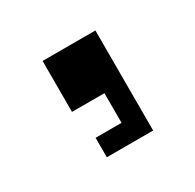

<svg xmlns="http://www.w3.org/2000/svg" viewBox="-66 -171 365 359"><g transform="rotate(-30 117.0 8.0)"><path d="M74 116H174V-100H60V10H130V74H74Z"/></g></svg>

Font: Meta Space Light
Style: Regular
Weight: 300
Designer: Meta Pool / Florian Karsten
Foundry: Meta Pool / Florian Karsten
Version: Version 2.000;Glyphs 3.1.1 (3137)